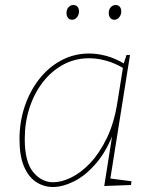

<svg xmlns="http://www.w3.org/2000/svg" viewBox="-20 -742 619 768"><path d="M192 6Q155 6 124.5 -14Q94 -34 76 -76Q58 -118 58 -185Q58 -255 79 -317Q100 -379 137.5 -426.5Q175 -474 226 -501Q277 -528 337 -528Q369 -528 405 -518.5Q441 -509 481 -485L473 -482L486 -522H500L420 -19L413 -29L506 -17L504 -2L397 2L432 -220L438 -221Q409 -141 366 -90.5Q323 -40 277 -17Q231 6 192 6ZM193 -13Q226 -13 265 -32Q304 -51 341 -90Q378 -129 407.5 -190Q437 -251 450 -335L473 -479L478 -467Q441 -489 405.5 -499Q370 -509 336 -509Q280 -509 233 -483.5Q186 -458 151.5 -413.5Q117 -369 98 -310.5Q79 -252 79 -186Q79 -95 112.5 -54Q146 -13 193 -13ZM268 -663Q258 -663 252 -670.5Q246 -678 246 -690Q246 -704 254 -713Q262 -722 274 -722Q284 -722 290 -715Q296 -708 296 -696Q296 -683 288 -673Q280 -663 268 -663ZM437 -663Q427 -663 421 -670.5Q415 -678 415 -690Q415 -704 423 -713Q431 -722 443 -722Q453 -722 459 -715Q465 -708 465 -696Q465 -683 457 -673Q449 -663 437 -663Z"/></svg>

Font: Bitter Thin
Style: Italic
Weight: 100
Italic angle: -9°
Designer: Sol Matas, and Bitter project Authors
Foundry: Sol Matas
Version: Version 2.002